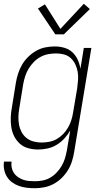

<svg xmlns="http://www.w3.org/2000/svg" viewBox="-22 -784 542 1017"><path d="M163 213Q141 213 119.5 210.5Q98 208 78.5 201Q59 194 42.5 182Q26 170 15 152.5Q4 135 0 114Q-4 93 -1 72H39Q37 88 40 103.5Q43 119 51.5 132Q60 145 72.5 153.5Q85 162 99.5 167.5Q114 173 130 174.5Q146 176 163 176Q183 176 204 172Q225 168 244 157Q263 146 278.5 129.5Q294 113 305 94Q316 75 322 55Q328 35 332 14L350 -93Q337 -70 318.5 -50Q300 -30 277.5 -16.5Q255 -3 229.5 2.5Q204 8 180 8Q153 8 127.5 1Q102 -6 83.5 -22.5Q65 -39 53.5 -61.5Q42 -84 38 -109.5Q34 -135 35 -162Q36 -189 41 -215L62 -345Q66 -370 74 -394.5Q82 -419 95 -441.5Q108 -464 127.5 -483Q147 -502 170 -515Q193 -528 218 -533Q243 -538 268 -538Q294 -538 318.5 -531Q343 -524 361 -507.5Q379 -491 389.5 -468Q400 -445 404 -420L422 -530H462L371 20Q367 45 359.5 69.5Q352 94 338 117Q324 140 304.5 159Q285 178 261.5 190.5Q238 203 212.5 208Q187 213 163 213ZM198 -29Q218 -29 239 -33Q260 -37 278.5 -47.5Q297 -58 312.5 -74Q328 -90 338.5 -108.5Q349 -127 355.5 -147Q362 -167 365 -187L387 -317Q390 -339 391.5 -361Q393 -383 389.5 -403.5Q386 -424 377 -443Q368 -462 353 -476Q338 -490 317.5 -495.5Q297 -501 275 -501Q254 -501 233 -497Q212 -493 192.5 -482.5Q173 -472 157 -455.5Q141 -439 129.5 -420Q118 -401 111.5 -380.5Q105 -360 101 -339L80 -209Q76 -187 75.5 -165Q75 -143 79 -122.5Q83 -102 93 -83.5Q103 -65 119 -52.5Q135 -40 156 -34.5Q177 -29 198 -29ZM271 -602 179 -739 216 -761 298 -631 422 -764 454 -736 316 -602Z"/></svg>

Font: Iosevka Curly XLtObl
Style: Regular
Weight: 200
Italic angle: -9°
Monospace: yes
Designer: Belleve Invis
Foundry: Belleve Invis
Version: Version 11.1.0; ttfautohint (v1.8.3)